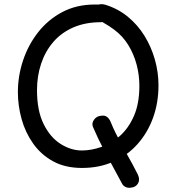

<svg xmlns="http://www.w3.org/2000/svg" viewBox="-20 -806 855 934"><path d="M472 -783Q491 -782 504.5 -771.5Q518 -761 518 -745Q518 -733 512.5 -722.5Q507 -712 497 -705.5Q487 -699 471 -698Q395 -698 336.5 -672.5Q278 -647 239 -601.5Q200 -556 180 -496Q160 -436 160 -367Q160 -268 192 -203Q224 -138 274.5 -106Q325 -74 378 -74Q424 -74 473 -91Q522 -108 564 -145.5Q606 -183 632 -243Q658 -303 658 -389Q658 -441 644.5 -492Q631 -543 604 -587Q577 -631 535 -662Q508 -682 486 -694Q464 -706 451 -718Q438 -730 438 -748Q438 -764 451.5 -777.5Q465 -791 492 -783Q554 -764 602 -724.5Q650 -685 683 -631.5Q716 -578 733.5 -516Q751 -454 751 -391Q751 -306 724.5 -233Q698 -160 649 -105Q600 -50 531.5 -19.5Q463 11 379 11Q297 11 238 -21.5Q179 -54 141 -108Q103 -162 85 -227Q67 -292 67 -358Q67 -436 92 -511.5Q117 -587 165 -648.5Q213 -710 282.5 -747Q352 -784 441 -784Q449 -784 457 -784Q465 -784 472 -783ZM432 -189Q425 -207 438 -224.5Q451 -242 473 -243Q487 -245 495.5 -240.5Q504 -236 510 -228Q516 -220 520 -209Q530 -184 542.5 -159Q555 -134 568.5 -108.5Q582 -83 596.5 -57.5Q611 -32 624.5 -7Q638 18 651 44Q662 69 651 87Q640 105 616 107Q602 109 590.5 103.5Q579 98 573 86Q559 60 544.5 33Q530 6 515 -21.5Q500 -49 485.5 -76.5Q471 -104 457.5 -132.5Q444 -161 432 -189Z"/></svg>

Font: Playpen Sans Thai
Style: Regular
Weight: 400
Designer: Sirin Gunkloy, Laura Meseguer, Veronika Burian, José Scaglione
Foundry: TypeTogether
Version: Version 2.000